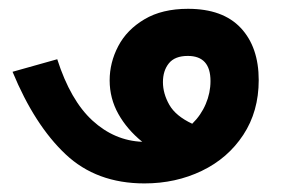

<svg xmlns="http://www.w3.org/2000/svg" viewBox="-20 -411 640 436"><path d="M8.5 -248 110 -276.5Q140 -183 190 -137.2Q240 -91.5 303 -89Q268.5 -117 248.8 -152.2Q229 -187.5 229 -228.5Q229 -269 248.5 -306.2Q268 -343.5 308 -367.2Q348 -391 407 -391Q486 -391 526.8 -347.5Q567.5 -304 567.5 -229Q567.5 -158 532.5 -104.8Q497.5 -51.5 438.2 -23Q379 5.5 308 5.5Q199 5.5 128.8 -60.8Q58.5 -127 8.5 -248ZM416.5 -130Q436.5 -149.5 447.2 -174.8Q458 -200 458 -227Q458 -284 406.5 -284Q377 -284 363.5 -267.2Q350 -250.5 350 -224.5Q350 -198.5 364.5 -173Q379 -147.5 416.5 -130Z"/></svg>

Font: JuliaMono
Style: Bold
Weight: 700
Monospace: yes
Designer: cormullion
Foundry: corm
Version: Version 0.055; ttfautohint (v1.8.4)